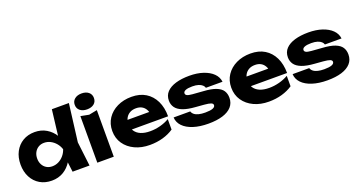

<svg xmlns="http://www.w3.org/2000/svg" viewBox="-46 -1528 4200 2247"><g transform="rotate(-20 2054.5 -404.5)"><path d="M576 0 549 -214 584 -284 550 -372 598 -770H810L751 -301L787 0ZM620 -285Q606 -195 564.5 -127Q523 -59 459.5 -21.5Q396 16 315 16Q231 16 167.5 -21.5Q104 -59 68 -127.5Q32 -196 32 -285Q32 -376 68 -444Q104 -512 167.5 -550Q231 -588 315 -588Q396 -588 459.5 -550.5Q523 -513 565 -445.5Q607 -378 620 -285ZM239 -285Q239 -243 256.5 -210Q274 -177 305 -158.5Q336 -140 376 -140Q418 -140 455 -158.5Q492 -177 520 -210Q548 -243 562 -285Q548 -328 520 -361Q492 -394 455 -413Q418 -432 376 -432Q336 -432 305 -413Q274 -394 256.5 -361Q239 -328 239 -285Z M884 -580 987 -560 1089 -580V0H884ZM986 -627Q933 -627 900 -653.5Q867 -680 867 -726Q867 -771 900 -798Q933 -825 986 -825Q1041 -825 1073.5 -798Q1106 -771 1106 -726Q1106 -680 1073.5 -653.5Q1041 -627 986 -627Z M1536 16Q1432 16 1350.5 -22Q1269 -60 1222 -128.5Q1175 -197 1175 -288Q1175 -377 1220 -444.5Q1265 -512 1343.5 -550Q1422 -588 1521 -588Q1624 -588 1696.5 -543.5Q1769 -499 1808.5 -418Q1848 -337 1848 -227H1340V-350H1733L1666 -307Q1662 -351 1644 -381.5Q1626 -412 1596.5 -428Q1567 -444 1526 -444Q1481 -444 1449 -426Q1417 -408 1399 -376.5Q1381 -345 1381 -303Q1381 -249 1405.5 -211.5Q1430 -174 1477.5 -154Q1525 -134 1594 -134Q1657 -134 1719.5 -150.5Q1782 -167 1833 -197V-67Q1774 -27 1698.5 -5.5Q1623 16 1536 16Z M2597 -186Q2597 -120 2557 -75Q2517 -30 2443 -7Q2369 16 2265 16Q2158 16 2077.5 -10Q1997 -36 1952 -83Q1907 -130 1904 -192H2111Q2118 -169 2138.5 -152.5Q2159 -136 2193 -127.5Q2227 -119 2274 -119Q2335 -119 2366.5 -131Q2398 -143 2398 -167Q2398 -186 2374 -195.5Q2350 -205 2292 -210L2191 -218Q2090 -225 2030.5 -248.5Q1971 -272 1945 -309.5Q1919 -347 1919 -395Q1919 -460 1959.5 -502.5Q2000 -545 2072.5 -566.5Q2145 -588 2242 -588Q2338 -588 2413 -563Q2488 -538 2533 -493.5Q2578 -449 2585 -389H2378Q2373 -408 2356 -423.5Q2339 -439 2309 -449Q2279 -459 2232 -459Q2177 -459 2148.5 -447Q2120 -435 2120 -413Q2120 -396 2137.5 -386Q2155 -376 2203 -372L2336 -362Q2435 -356 2492 -333.5Q2549 -311 2573 -274Q2597 -237 2597 -186Z M3018 16Q2914 16 2832.5 -22Q2751 -60 2704 -128.5Q2657 -197 2657 -288Q2657 -377 2702 -444.5Q2747 -512 2825.5 -550Q2904 -588 3003 -588Q3106 -588 3178.5 -543.5Q3251 -499 3290.5 -418Q3330 -337 3330 -227H2822V-350H3215L3148 -307Q3144 -351 3126 -381.5Q3108 -412 3078.5 -428Q3049 -444 3008 -444Q2963 -444 2931 -426Q2899 -408 2881 -376.5Q2863 -345 2863 -303Q2863 -249 2887.5 -211.5Q2912 -174 2959.5 -154Q3007 -134 3076 -134Q3139 -134 3201.5 -150.5Q3264 -167 3315 -197V-67Q3256 -27 3180.5 -5.5Q3105 16 3018 16Z M4079 -186Q4079 -120 4039 -75Q3999 -30 3925 -7Q3851 16 3747 16Q3640 16 3559.5 -10Q3479 -36 3434 -83Q3389 -130 3386 -192H3593Q3600 -169 3620.5 -152.5Q3641 -136 3675 -127.5Q3709 -119 3756 -119Q3817 -119 3848.5 -131Q3880 -143 3880 -167Q3880 -186 3856 -195.5Q3832 -205 3774 -210L3673 -218Q3572 -225 3512.5 -248.5Q3453 -272 3427 -309.5Q3401 -347 3401 -395Q3401 -460 3441.5 -502.5Q3482 -545 3554.5 -566.5Q3627 -588 3724 -588Q3820 -588 3895 -563Q3970 -538 4015 -493.5Q4060 -449 4067 -389H3860Q3855 -408 3838 -423.5Q3821 -439 3791 -449Q3761 -459 3714 -459Q3659 -459 3630.5 -447Q3602 -435 3602 -413Q3602 -396 3619.5 -386Q3637 -376 3685 -372L3818 -362Q3917 -356 3974 -333.5Q4031 -311 4055 -274Q4079 -237 4079 -186Z"/></g></svg>

Font: Unbounded
Style: Bold
Weight: 700
Designer: Luke Prowse, Jean-Baptiste Morizot, Fátima Lázaro, Florian Runge
Foundry: NaN
Version: Version 1.700